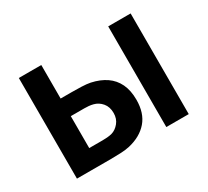

<svg xmlns="http://www.w3.org/2000/svg" viewBox="-113 -716 965 892"><g transform="rotate(-30 369.5 -270.0)"><path d="M69.3 0 69.2 -540H189.7V-360.2H249.8Q272.6 -360.2 300.8 -359.2Q328.9 -358.2 348 -354.3Q393.6 -344.5 425.8 -322.5Q457.9 -300.5 475 -265Q492 -229.5 492 -179.3Q492 -108 455.1 -65.2Q418.2 -22.4 351.7 -7Q331.9 -2.5 303 -1.2Q274.2 0 251.5 0ZM189.7 -94.5H262Q272.9 -94.5 286.4 -95.5Q299.9 -96.5 312.2 -99.8Q334.6 -106.2 352 -127.3Q369.5 -148.3 369.5 -179.3Q369.5 -212.1 351.9 -233.1Q334.2 -254.2 309 -260.5Q297.2 -263.7 284.8 -264.7Q272.5 -265.7 262 -265.7H189.7ZM548.7 0V-540H669V0Z"/></g></svg>

Font: Manrope ExtraLight
Style: Regular
Weight: 200
Designer: Mikhail Sharanda
Foundry: Mikhail Sharanda
Version: Version 4.505